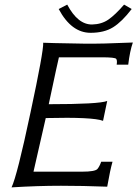

<svg xmlns="http://www.w3.org/2000/svg" viewBox="-20 -808 595 831"><path d="M555 -624Q542 -587 535 -528H485Q488 -547 483 -553Q479 -560 420 -560H235Q232 -550 191 -357Q408 -357 444 -371L426 -285Q382 -302 178 -297Q161 -220 125 -65H336Q392 -65 402 -77Q411 -88 418 -108H467Q457 -74 444 0Q337 -4 244 -4Q142 -4 30 3Q54 -47 112 -321Q169 -587 167 -623Q175 -622 347 -619Q418 -618 555 -624ZM517 -788 550 -769Q508 -714 469.5 -690Q431 -666 372 -666Q289 -666 234 -769L271 -788Q317 -701 379 -702Q420 -703 449.5 -723.5Q479 -744 517 -788Z"/></svg>

Font: GFS Neohellenic Rg
Style: Italic
Weight: 400
Italic angle: -12°
Designer: Takis Katsoulidis and George D. Matthiopoulos
Foundry: Takis Katsoulidis and George D. Matthiopoulos
Version: Version 1.0